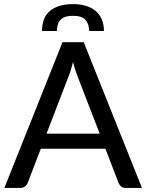

<svg xmlns="http://www.w3.org/2000/svg" viewBox="-20 -925 720 945"><path d="M209 -267.1H470.7L361.8 -549.3Q348.1 -583.5 339.4 -619.6Q327.1 -571.3 317.4 -548.8ZM598.6 0Q574.7 0 563.5 -24.4L499 -192.9H180.7L116.2 -24.4Q113.3 -15.6 103.5 -7.8Q93.8 0 81.5 0H1.5L287.6 -717.3H392.1L678.7 0ZM451.2 -870.6Q491.2 -835.9 491.7 -772.5H418.5Q418.5 -807.6 400.9 -827.1Q383.3 -846.7 340.8 -847.2Q298.3 -847.7 279.3 -829.1Q260.7 -811 259.8 -772.5H187Q187 -840.3 227.5 -872.6Q268.1 -904.8 339.4 -904.8Q410.6 -904.8 451.2 -870.6Z"/></svg>

Font: Lato-Medium
Style: Regular
Weight: 500
Designer: Lukasz Dziedzic
Foundry: tyPoland Lukasz Dziedzic
Version: Version 2.006; 2014-01-15